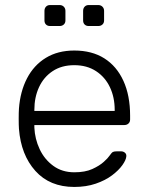

<svg xmlns="http://www.w3.org/2000/svg" viewBox="-20 -730 586 760"><path d="M274 10Q177 10 120 -53.5Q63 -117 55 -220Q54 -235 54 -260Q54 -285 55 -300Q60 -368 87 -420Q114 -472 161.5 -501Q209 -530 274 -530Q344 -530 393 -499Q442 -468 468.5 -410Q495 -352 495 -272V-257Q495 -247 488.5 -241Q482 -235 472 -235H116Q116 -235 116 -231Q116 -227 116 -225Q118 -180 137 -139.5Q156 -99 191 -73.5Q226 -48 274 -48Q317 -48 345.5 -61Q374 -74 391 -89.5Q408 -105 413 -113Q422 -126 427 -128.5Q432 -131 443 -131H459Q468 -131 474.5 -125.5Q481 -120 480 -111Q479 -97 464.5 -76.5Q450 -56 423.5 -36Q397 -16 359 -3Q321 10 274 10ZM116 -291H434V-295Q434 -345 415 -385Q396 -425 360 -448.5Q324 -472 274 -472Q224 -472 188.5 -448.5Q153 -425 134.5 -385Q116 -345 116 -295ZM331 -627Q321 -627 315 -633Q309 -639 309 -649V-687Q309 -697 315 -703.5Q321 -710 331 -710H369Q379 -710 385.5 -703.5Q392 -697 392 -687V-649Q392 -639 385.5 -633Q379 -627 369 -627ZM178 -627Q168 -627 162 -633Q156 -639 156 -649V-687Q156 -697 162 -703.5Q168 -710 178 -710H216Q226 -710 232.5 -703.5Q239 -697 239 -687V-649Q239 -639 232.5 -633Q226 -627 216 -627Z"/></svg>

Font: Rubik Light
Style: Regular
Weight: 300
Designer: Hubert and Fischer
Foundry: Hubert and Fischer
Version: Version 2.300;gftools[0.9.30]